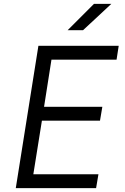

<svg xmlns="http://www.w3.org/2000/svg" viewBox="-20 -965 640 985"><path d="M473 0H61L177 -730H589L578 -659H244L206 -417H505L493 -346H195L151 -71H485ZM406 -810H327L462 -945H551Z"/></svg>

Font: JetBrains Mono Semi Light
Style: Italic
Weight: 350
Italic angle: -9°
Monospace: yes
Designer: Philipp Nurullin, Konstantin Bulenkov
Foundry: JetBrains
Version: 2.002